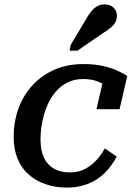

<svg xmlns="http://www.w3.org/2000/svg" viewBox="-20 -839 607 872"><path d="M298 -56Q338 -56 368 -72.5Q398 -89 420 -114Q442 -139 456 -165L510 -128Q486 -82 452.5 -50.5Q419 -19 376.5 -3Q334 13 284 13Q231 13 186.5 -2.5Q142 -18 109.5 -47Q77 -76 59.5 -119Q42 -162 42 -217Q42 -285 63.5 -345Q85 -405 126.5 -450.5Q168 -496 226.5 -522Q285 -548 359 -548Q408 -548 446.5 -539.5Q485 -531 512.5 -518.5Q540 -506 558 -494L523 -343H418L450 -480Q462 -479 470.5 -472Q479 -465 483.5 -456Q488 -447 488.5 -437.5Q489 -428 485 -421Q475 -438 457.5 -451Q440 -464 415 -472Q390 -480 357 -480Q317 -480 285.5 -464Q254 -448 231 -420Q208 -392 193.5 -357Q179 -322 171.5 -282.5Q164 -243 164 -205Q164 -156 179.5 -123Q195 -90 225 -73Q255 -56 298 -56ZM371 -752Q383 -774 395.5 -788.5Q408 -803 422 -811Q436 -819 455 -819Q481 -819 496 -804Q511 -789 511 -767Q511 -749 502.5 -735.5Q494 -722 480 -711Q466 -700 447 -688L332 -609H296L301 -635Z"/></svg>

Font: Roboto Serif Medium
Style: Italic
Weight: 500
Italic angle: -10°
Designer: Greg Gazdowicz
Foundry: Commercial Type
Version: Version 1.008